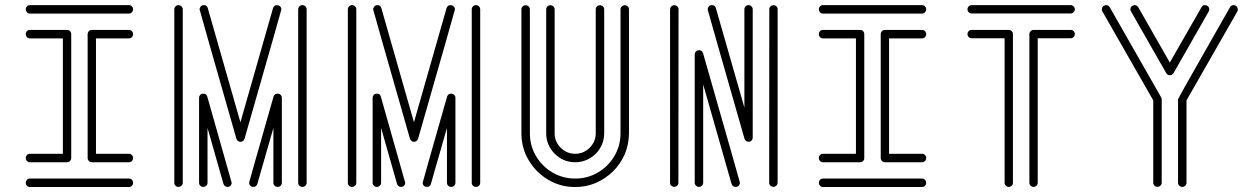

<svg xmlns="http://www.w3.org/2000/svg" viewBox="-20 -733 4899 753"><path d="M485.8 -679.7H97.2Q90.3 -679.7 85.7 -684.8Q81.1 -689.9 81.1 -696.3Q81.1 -703.1 85.7 -708Q90.3 -712.9 97.2 -712.9H485.8Q492.7 -712.9 497.3 -708Q502 -703.1 502 -696.3Q502 -689.9 497.3 -684.8Q492.7 -679.7 485.8 -679.7ZM242.7 -96.7H97.2Q90.3 -96.7 85.7 -101.6Q81.1 -106.4 81.1 -113.3Q81.1 -120.1 85.7 -125Q90.3 -129.9 97.2 -129.9H226.6V-582.5H97.2Q90.3 -582.5 85.7 -587.4Q81.1 -592.3 81.1 -599.1Q81.1 -606 85.7 -610.8Q90.3 -615.7 97.2 -615.7H242.7Q250 -615.7 254.6 -610.8Q259.3 -606 259.3 -599.1V-113.3Q259.3 -106.4 254.6 -101.6Q250 -96.7 242.7 -96.7ZM485.8 0.5H97.2Q90.3 0.5 85.7 -4.4Q81.1 -9.3 81.1 -16.1Q81.1 -22.9 85.7 -27.8Q90.3 -32.7 97.2 -32.7H485.8Q492.7 -32.7 497.3 -27.8Q502 -22.9 502 -16.1Q502 -9.3 497.3 -4.4Q492.7 0.5 485.8 0.5ZM485.8 -96.7H340.3Q333.5 -96.7 328.6 -101.6Q323.7 -106.4 323.7 -113.3V-599.1Q323.7 -606 328.6 -610.8Q333.5 -615.7 340.3 -615.7H485.8Q492.7 -615.7 497.3 -610.8Q502 -606 502 -599.1Q502 -592.3 497.3 -587.4Q492.7 -582.5 485.8 -582.5H356.4V-129.9H485.8Q492.7 -129.9 497.3 -125Q502 -120.1 502 -113.3Q502 -106.4 497.3 -101.6Q492.7 -96.7 485.8 -96.7Z M680.2 0Q673.3 0 668.5 -4.6Q663.6 -9.3 663.6 -16.1V-696.3Q663.6 -703.1 668.5 -708Q673.3 -712.9 680.2 -712.9Q686.5 -712.9 691.7 -708Q696.8 -703.1 696.8 -696.3V-16.1Q696.8 -9.3 691.7 -4.6Q686.5 0 680.2 0ZM872.6 0Q860.8 0 856.4 -11.7L793.9 -231.4V-16.1Q793.9 -9.3 788.8 -4.6Q783.7 0 777.3 0Q770.5 0 765.6 -4.6Q760.7 -9.3 760.7 -16.1V-349.6Q760.7 -356 765.1 -360.8Q769.5 -365.7 777.8 -365.7Q790 -365.7 793 -354Q888.7 -18.1 888.7 -16.1Q888.7 -12.2 886.2 -7.3Q881.8 0 872.6 0ZM1068.8 0Q1062 0 1057.1 -4.6Q1052.2 -9.3 1052.2 -16.1V-231.4L989.3 -11.7Q985.8 0 973.6 0Q971.2 0 969.2 -0.5Q957 -3.9 957 -16.6Q957 -19 1052.7 -354Q1056.6 -365.7 1068.4 -365.7Q1076.2 -365.7 1080.8 -360.8Q1085.4 -356 1085.4 -349.6V-16.1Q1085.4 -9.3 1080.6 -4.6Q1075.7 0 1068.8 0ZM922.9 -176.8Q912.1 -176.8 907.2 -188.5Q762.7 -693.4 762.7 -696.3Q762.7 -700.7 765.6 -705.1Q769.5 -712.9 779.8 -712.9Q791.5 -712.9 794.9 -701.2L922.9 -253.4L1050.8 -701.2Q1055.2 -712.9 1065.9 -712.9Q1068.4 -712.9 1071.3 -711.9Q1083.5 -708.5 1083.5 -695.8Q1083.5 -693.4 939 -188.5Q934.1 -176.8 922.9 -176.8ZM1166 0Q1159.2 0 1154.3 -4.6Q1149.4 -9.3 1149.4 -16.1V-696.3Q1149.4 -703.1 1154.3 -708Q1159.2 -712.9 1166 -712.9Q1172.9 -712.9 1177.7 -708Q1182.6 -703.1 1182.6 -696.3V-16.1Q1182.6 -9.3 1177.7 -4.6Q1172.9 0 1166 0Z M1360.8 0Q1354 0 1349.1 -4.6Q1344.2 -9.3 1344.2 -16.1V-696.3Q1344.2 -703.1 1349.1 -708Q1354 -712.9 1360.8 -712.9Q1367.2 -712.9 1372.3 -708Q1377.4 -703.1 1377.4 -696.3V-16.1Q1377.4 -9.3 1372.3 -4.6Q1367.2 0 1360.8 0ZM1553.2 0Q1541.5 0 1537.1 -11.7L1474.6 -231.4V-16.1Q1474.6 -9.3 1469.5 -4.6Q1464.4 0 1458 0Q1451.2 0 1446.3 -4.6Q1441.4 -9.3 1441.4 -16.1V-349.6Q1441.4 -356 1445.8 -360.8Q1450.2 -365.7 1458.5 -365.7Q1470.7 -365.7 1473.6 -354Q1569.3 -18.1 1569.3 -16.1Q1569.3 -12.2 1566.9 -7.3Q1562.5 0 1553.2 0ZM1749.5 0Q1742.7 0 1737.8 -4.6Q1732.9 -9.3 1732.9 -16.1V-231.4L1669.9 -11.7Q1666.5 0 1654.3 0Q1651.9 0 1649.9 -0.5Q1637.7 -3.9 1637.7 -16.6Q1637.7 -19 1733.4 -354Q1737.3 -365.7 1749 -365.7Q1756.8 -365.7 1761.5 -360.8Q1766.1 -356 1766.1 -349.6V-16.1Q1766.1 -9.3 1761.2 -4.6Q1756.3 0 1749.5 0ZM1603.5 -176.8Q1592.8 -176.8 1587.9 -188.5Q1443.4 -693.4 1443.4 -696.3Q1443.4 -700.7 1446.3 -705.1Q1450.2 -712.9 1460.4 -712.9Q1472.2 -712.9 1475.6 -701.2L1603.5 -253.4L1731.4 -701.2Q1735.8 -712.9 1746.6 -712.9Q1749 -712.9 1752 -711.9Q1764.2 -708.5 1764.2 -695.8Q1764.2 -693.4 1619.6 -188.5Q1614.7 -176.8 1603.5 -176.8ZM1846.7 0Q1839.8 0 1835 -4.6Q1830.1 -9.3 1830.1 -16.1V-696.3Q1830.1 -703.1 1835 -708Q1839.8 -712.9 1846.7 -712.9Q1853.5 -712.9 1858.4 -708Q1863.3 -703.1 1863.3 -696.3V-16.1Q1863.3 -9.3 1858.4 -4.6Q1853.5 0 1846.7 0Z M2235.8 -96.7Q2189 -96.7 2155.5 -130.1Q2122.1 -163.6 2122.1 -210.4V-696.3Q2122.1 -703.1 2127 -707.8Q2131.8 -712.4 2138.7 -712.4Q2145.5 -712.4 2150.4 -707.8Q2155.3 -703.1 2155.3 -696.3V-210.4Q2155.3 -177.2 2179 -153.6Q2202.6 -129.9 2235.8 -129.9Q2269 -129.9 2292.7 -153.6Q2316.4 -177.2 2316.4 -210.4V-696.3Q2316.4 -703.1 2321.3 -707.8Q2326.2 -712.4 2333 -712.4Q2339.8 -712.4 2344.7 -707.8Q2349.6 -703.1 2349.6 -696.3V-210.4Q2349.1 -163.6 2316.4 -129.9Q2281.2 -96.7 2235.8 -96.7ZM2235.8 0.5Q2177.7 0.5 2129.9 -28.1Q2082 -56.6 2053.5 -104.5Q2024.9 -152.3 2024.9 -210.4V-696.3Q2024.9 -703.1 2029.8 -707.8Q2034.7 -712.4 2041.5 -712.4Q2048.3 -712.4 2053.2 -707.8Q2058.1 -703.1 2058.1 -696.3V-210.4Q2058.1 -161.6 2082 -121.1Q2106 -80.6 2146.5 -56.6Q2187 -32.7 2235.8 -32.7Q2284.7 -32.7 2325.2 -56.6Q2365.7 -80.6 2389.6 -121.1Q2413.6 -161.6 2413.6 -210.4V-696.3Q2413.6 -703.1 2418.5 -707.8Q2423.3 -712.4 2430.2 -712.4Q2437 -712.4 2441.9 -707.8Q2446.8 -703.1 2446.8 -696.3V-210.4Q2445.8 -123.5 2384.8 -61.5Q2320.3 0.5 2235.8 0.5Z M2864.7 0Q2853.5 0 2849.1 -11.7L2737.8 -401.9V-16.1Q2737.8 -9.8 2732.9 -4.9Q2728 0 2721.2 0Q2714.8 0 2709.7 -4.9Q2704.6 -9.8 2704.6 -16.1V-519.5Q2704.6 -525.9 2709.5 -531Q2714.4 -536.1 2722.2 -536.1Q2733.4 -536.1 2737.3 -524.4Q2881.8 -19.5 2881.8 -17.1Q2881.8 -12.2 2879.4 -7.8Q2875 0 2864.7 0ZM3013.2 0Q3006.3 -0.5 3001.5 -4.9Q2996.6 -9.3 2996.6 -16.1L2997.1 -696.8Q2997.1 -703.6 3001.7 -708Q3006.3 -712.4 3013.2 -712.9Q3020.5 -712.4 3025.1 -708Q3029.8 -703.6 3029.8 -696.8V-16.1Q3029.3 -9.3 3024.7 -4.9Q3020 -0.5 3013.2 0ZM2624.5 0Q2617.2 -0.5 2612.5 -4.9Q2607.9 -9.3 2607.9 -16.1V-696.8Q2608.4 -703.6 2613 -708Q2617.7 -712.4 2624.5 -712.9Q2631.3 -712.4 2636.2 -708Q2641.1 -703.6 2641.1 -696.8L2640.6 -16.1Q2640.6 -9.3 2636 -4.9Q2631.3 -0.5 2624.5 0ZM2918 -176.8Q2904.8 -176.8 2899.9 -188.5Q2755.4 -693.4 2755.4 -695.8Q2755.4 -700.7 2758.3 -705.1Q2762.7 -712.9 2772 -712.9Q2784.2 -712.9 2787.6 -701.2L2899.4 -311V-696.8Q2899.4 -703.1 2904.3 -708Q2909.2 -712.9 2915.5 -712.9Q2922.4 -712.9 2927.2 -708Q2932.1 -703.1 2932.1 -696.8V-193.4Q2932.1 -187 2928.2 -182.4Q2924.3 -177.7 2918 -176.8Z M3596.2 -679.7H3207.5Q3200.7 -679.7 3196 -684.8Q3191.4 -689.9 3191.4 -696.3Q3191.4 -703.1 3196 -708Q3200.7 -712.9 3207.5 -712.9H3596.2Q3603 -712.9 3607.7 -708Q3612.3 -703.1 3612.3 -696.3Q3612.3 -689.9 3607.7 -684.8Q3603 -679.7 3596.2 -679.7ZM3353 -96.7H3207.5Q3200.7 -96.7 3196 -101.6Q3191.4 -106.4 3191.4 -113.3Q3191.4 -120.1 3196 -125Q3200.7 -129.9 3207.5 -129.9H3336.9V-582.5H3207.5Q3200.7 -582.5 3196 -587.4Q3191.4 -592.3 3191.4 -599.1Q3191.4 -606 3196 -610.8Q3200.7 -615.7 3207.5 -615.7H3353Q3360.4 -615.7 3365 -610.8Q3369.6 -606 3369.6 -599.1V-113.3Q3369.6 -106.4 3365 -101.6Q3360.4 -96.7 3353 -96.7ZM3596.2 0.5H3207.5Q3200.7 0.5 3196 -4.4Q3191.4 -9.3 3191.4 -16.1Q3191.4 -22.9 3196 -27.8Q3200.7 -32.7 3207.5 -32.7H3596.2Q3603 -32.7 3607.7 -27.8Q3612.3 -22.9 3612.3 -16.1Q3612.3 -9.3 3607.7 -4.4Q3603 0.5 3596.2 0.5ZM3596.2 -96.7H3450.7Q3443.8 -96.7 3439 -101.6Q3434.1 -106.4 3434.1 -113.3V-599.1Q3434.1 -606 3439 -610.8Q3443.8 -615.7 3450.7 -615.7H3596.2Q3603 -615.7 3607.7 -610.8Q3612.3 -606 3612.3 -599.1Q3612.3 -592.3 3607.7 -587.4Q3603 -582.5 3596.2 -582.5H3466.8V-129.9H3596.2Q3603 -129.9 3607.7 -125Q3612.3 -120.1 3612.3 -113.3Q3612.3 -106.4 3607.7 -101.6Q3603 -96.7 3596.2 -96.7Z M4179.2 -680.2H3790.5Q3783.7 -680.2 3779.1 -685.1Q3774.4 -689.9 3774.4 -696.3Q3774.4 -703.1 3779.1 -708Q3783.7 -712.9 3790.5 -712.9H4179.2Q4186 -712.9 4190.7 -708Q4195.3 -703.1 4195.3 -696.3Q4195.3 -689.9 4190.7 -685.1Q4186 -680.2 4179.2 -680.2ZM3936 0Q3929.7 0 3924.8 -4.6Q3919.9 -9.3 3919.9 -16.1V-583H3790.5Q3783.7 -583 3779.1 -587.9Q3774.4 -592.8 3774.4 -599.1Q3774.4 -606 3779.1 -610.8Q3783.7 -615.7 3790.5 -615.7H3936Q3942.9 -615.7 3947.8 -610.8Q3952.6 -606 3952.6 -599.1V-16.1Q3952.6 -9.3 3947.8 -4.6Q3942.9 0 3936 0ZM4033.7 0Q4026.9 0 4022 -4.6Q4017.1 -9.3 4017.1 -16.1V-599.1Q4017.1 -606 4022 -610.8Q4026.9 -615.7 4033.7 -615.7H4179.2Q4186 -615.7 4190.7 -610.8Q4195.3 -606 4195.3 -599.1Q4195.3 -592.8 4190.7 -587.9Q4186 -583 4179.2 -583H4049.8V-16.1Q4049.8 -9.3 4044.9 -4.6Q4040 0 4033.7 0Z M4519.5 0Q4512.7 0 4507.8 -4.9Q4502.9 -9.8 4502.9 -16.1V-339.4L4303.2 -688.5Q4301.3 -692.4 4301.3 -696.3Q4301.3 -698.7 4302.5 -702.9Q4303.7 -707 4308.8 -710Q4314 -712.9 4318.4 -712.9Q4327.1 -712.9 4332 -705.1L4533.7 -351.6Q4536.1 -347.7 4536.1 -343.8V-16.1Q4536.1 -9.8 4531.2 -5.1Q4526.4 -0.5 4519.5 0ZM4567.9 -438Q4559.1 -438 4553.7 -446.3L4415.5 -688.5Q4413.1 -692.4 4413.1 -696.3Q4413.1 -698.2 4414.3 -702.6Q4415.5 -707 4420.7 -710Q4425.8 -712.9 4430.2 -712.9Q4439 -712.9 4443.8 -705.1L4567.9 -487.8L4692.4 -705.1Q4696.8 -712.9 4705.6 -712.9Q4710 -712.9 4714.4 -710.4Q4722.7 -705.6 4722.7 -696.3Q4722.7 -692.4 4720.7 -688.5L4582.5 -446.3Q4577.1 -438 4567.9 -438ZM4616.7 0Q4609.9 0 4605 -4.9Q4600.1 -9.8 4600.1 -16.1V-343.8Q4600.1 -347.2 4804.2 -705.1Q4808.6 -712.9 4817.9 -712.9Q4822.3 -712.9 4826.7 -710.4Q4834.5 -705.6 4834.5 -695.8Q4834.5 -691.9 4833 -688.5L4633.3 -339.4V-16.1Q4633.3 -9.8 4628.4 -4.9Q4623.5 0 4616.7 0Z"/></svg>

Font: Neon Sans
Style: Regular
Weight: 400
Designer: GGBot
Version: 0.80